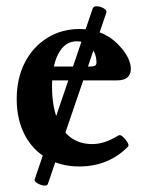

<svg xmlns="http://www.w3.org/2000/svg" viewBox="-20 -517 462 609"><path d="M231 11Q172 11 127 -16Q82 -43 57.5 -91Q33 -139 33 -203Q33 -268 58.5 -318Q84 -368 129.5 -396.5Q175 -425 233 -425Q313 -425 363 -367Q379 -349 387 -331.5Q395 -314 395 -299Q395 -262 351 -262H110V-306H268Q286 -306 286 -318Q286 -338 278 -353.5Q270 -369 256 -377.5Q242 -386 224 -386Q199 -386 181.5 -369Q164 -352 154.5 -320.5Q145 -289 145 -244Q145 -185 160 -144Q175 -103 203.5 -81.5Q232 -60 273 -60Q293 -60 313.5 -67Q334 -74 355 -87Q361 -91 369.5 -83.5Q378 -76 384 -66Q390 -56 386 -52Q356 -21 317 -5Q278 11 231 11ZM132 66Q130 73 119 71.5Q108 70 98 64Q88 58 90 52L274 -490Q277 -498 288.5 -497Q300 -496 310 -490Q320 -484 317 -476Z"/></svg>

Font: Junicode VF
Style: Regular
Weight: 400
Designer: Peter S. Baker
Version: Version 2.213